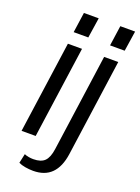

<svg xmlns="http://www.w3.org/2000/svg" viewBox="-169 -803 774 1061"><g transform="rotate(20 218.0 -272.0)"><path d="M191 -540 115 0H32L108 -540ZM220 -730 202 -611H116L133 -730ZM167 186Q144 186 120.5 182Q97 178 81 170L93 115Q104 120 118 122.5Q132 125 146 125Q191 125 212.5 103.5Q234 82 241 31L321 -540H404L324 31Q313 108 274 147Q235 186 167 186ZM434 -730 416 -611H330L347 -730Z"/></g></svg>

Font: Pathway Extreme Condensed
Style: Italic
Weight: 400
Width: 3
Italic angle: -8°
Version: Version 1.001;gftools[0.9.26]